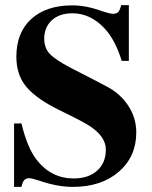

<svg xmlns="http://www.w3.org/2000/svg" viewBox="-20 -712 596 751"><path d="M484 -474H456Q430 -559 386 -604Q332 -660 263 -660Q212 -660 182.5 -632.5Q153 -605 153 -561Q153 -525 174 -502Q195 -479 256 -447Q275 -437 325 -411.5Q375 -386 404 -370Q453 -343 483 -296.5Q513 -250 513 -194Q513 -99 444.5 -40Q376 19 265 19Q204 19 135 -5Q104 -15 94 -15Q82 -15 75 -7.5Q68 0 64 19H35V-229H64Q87 -133 124 -86Q181 -14 268 -14Q326 -14 360 -44.5Q394 -75 394 -127Q394 -175 337 -215Q312 -233 215 -280Q126 -323 85 -370Q44 -417 44 -490Q44 -585 102.5 -638Q161 -691 263 -691Q318 -691 380 -668Q410 -658 422 -658Q436 -658 442.5 -665Q449 -672 454 -692H484Z"/></svg>

Font: STIX
Style: Bold
Weight: 700
Designer: MicroPress Inc., with final additions and corrections provided by Coen Hoffman, Elsevier (retired)
Version: Version 1.1.1